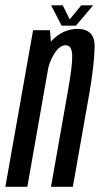

<svg xmlns="http://www.w3.org/2000/svg" viewBox="-52 -714 381 734"><path d="M-31.5 0H52.5L145 -525L139 -598.5H74.5ZM143 0H226.5L290.5 -362.5Q308 -464.5 309.8 -534Q311.5 -603.5 244.5 -603.5Q188 -603.5 144.8 -557.5Q101.5 -511.5 90 -449L128 -433.5Q135.5 -477.5 155.8 -509.2Q176 -541 199 -541Q222.5 -541 224 -503.5Q225.5 -466 208 -368.5ZM183.5 -616H238.5L304 -693.5H258.5L214.5 -640L188 -693.5H143.5Z"/></svg>

Font: Anybody ExtraCondensed
Style: Italic
Weight: 400
Width: 2
Italic angle: -10°
Version: Version 1.113;gftools[0.9.25]